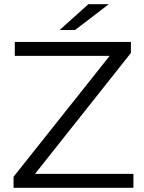

<svg xmlns="http://www.w3.org/2000/svg" viewBox="-20 -901 692 921"><path d="M620 -67H148L608 -647V-700H51V-633H506L45 -53V0H620ZM340 -757 502 -881H404L266 -757Z"/></svg>

Font: Montserrat-Alt1
Style: Regular
Weight: 400
Designer: Differentunic
Foundry: Differentunic
Version: Version 7.222